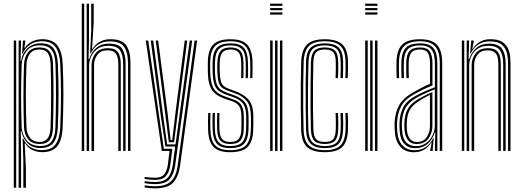

<svg xmlns="http://www.w3.org/2000/svg" viewBox="-20 -820 2845 1043"><path d="M106.8 200V55.2L103 -66.8H106.8Q119.2 -36.5 145.9 -20.5Q172.5 -4.5 205 -4.5Q259.8 -4.5 281.9 -36.5Q304 -68.5 307 -124.5Q311.2 -218.2 311.2 -302.6Q311.2 -387 307.2 -474.5Q304.2 -533.8 281.5 -564.9Q258.8 -596 206.8 -596Q169.5 -596 141.9 -576.6Q114.2 -557.2 103.2 -528H100L104.8 -600H117.2V-593.5L112.5 -560.2H115.2Q129 -582 154.1 -594.5Q179.2 -607 209.2 -607Q265 -607 290.9 -574.2Q316.8 -541.5 320.5 -474.5Q328.5 -312.5 320.2 -125Q317 -58.8 291.4 -26.1Q265.8 6.5 209.5 6.5Q180.5 6.5 155.8 -5.6Q131 -17.8 117.5 -40.5H114.2L120.8 97V200ZM54.8 200V-600H68V200ZM81.2 200V-600H94.5L91.5 -487.8H94.5Q100.5 -531 129.4 -557.9Q158.2 -584.8 203.5 -584.8Q248.5 -584.8 269.9 -557.8Q291.2 -530.8 294.2 -474.2Q298.2 -388.8 298.1 -304Q298 -219.2 294 -124.8Q291.5 -72 270.2 -44.2Q249 -16.5 200.2 -15.8Q157.5 -15.2 130.8 -41.4Q104 -67.5 96 -107.5H92.8L94.5 6.8V200ZM198.2 -27Q242.8 -27 260.8 -52.8Q278.8 -78.5 280.8 -123.5Q283.8 -208.2 284.1 -294.1Q284.5 -380 281.2 -473.2Q279.2 -525 259.5 -549.4Q239.8 -573.8 197.8 -573.8Q148.2 -573.8 123.8 -541.8Q99.2 -509.8 97.8 -470.2Q94.5 -375.8 94.6 -289.8Q94.8 -203.8 97.8 -128.5Q99.5 -90.2 124.1 -58.6Q148.8 -27 198.2 -27ZM196.5 -37.8Q152.8 -37.8 132.2 -64.8Q111.8 -91.8 110.5 -128Q107.5 -208.5 107.4 -294.6Q107.2 -380.8 110.5 -470Q111.8 -508.5 132.2 -535.4Q152.8 -562.2 194.8 -562.2Q232.8 -562.2 249.6 -540Q266.5 -517.8 268 -474Q271 -384.5 270.8 -300.6Q270.5 -216.8 267.8 -125Q266.2 -82 250 -59.9Q233.8 -37.8 196.5 -37.8ZM196.2 -48.8Q251.5 -48.8 254.5 -125.5Q257.5 -216.2 257.6 -298.8Q257.8 -381.2 254.8 -474Q253.5 -511.8 239.6 -531.5Q225.8 -551.2 194.5 -551.2Q158.8 -551.2 141.9 -527.1Q125 -503 123.8 -470Q120.5 -387.5 120.5 -300.2Q120.5 -213 123.8 -128Q125 -95.5 142.5 -72.1Q160 -48.8 196.2 -48.8Z M675.5 0V-475.5Q675.5 -532.8 655 -564Q634.5 -595.2 575.8 -595.2Q505.2 -595.2 473.2 -530.5H469.8L475.5 -654.8V-800H489V-696L480.2 -554.2H482.8Q497.8 -579.2 522.4 -593.1Q547 -607 579.2 -607Q643.8 -607 666.2 -573.2Q688.8 -539.5 688.8 -477.8V0ZM424.2 0V-800H437.5V0ZM450.8 0V-800H463.5V-602.5L461 -499.5H464.5Q477 -538.5 504.5 -560.9Q532 -583.2 572.5 -583Q626.5 -582.8 644.4 -553.9Q662.2 -525 662.2 -474.8V0H649V-473.2Q649 -520.5 632.2 -545.9Q615.5 -571.2 568.5 -571.2Q533.2 -571.2 510.1 -554.8Q487 -538.2 475.5 -513.6Q464 -489 464 -464.8V0ZM477.2 0V-466Q477.2 -501.2 498.9 -529.8Q520.5 -558.2 565.8 -558.2Q607 -558.2 621.5 -535.6Q636 -513 636 -471.2V0H622.8V-470.5Q622.8 -505.8 611 -526.1Q599.2 -546.5 564 -546.5Q526.8 -546.5 508.9 -522.4Q491 -498.2 491 -466.8V0Z M822 203.2Q808 203.2 791.1 201.8Q774.2 200.2 765.8 198V186.8Q776.8 189 793.2 190.4Q809.8 191.8 822 191.8Q880.8 191.8 908.9 165Q937 138.2 945 80L1037.2 -600H1050.8L958 82Q949.8 140.8 920.4 172Q891 203.2 822 203.2ZM822 157.2Q797.8 157.2 765.8 152.5V141.2Q780.2 143 795.2 144.2Q810.2 145.5 822 145.5Q858 145.5 872.9 125.9Q887.8 106.2 892.2 71.2L901 0H859L772 -600H785.2L870 -11.8H916.2L905.5 73.5Q900.2 114.8 881.9 136Q863.5 157.2 822 157.2ZM822 180.2Q810.2 180.2 794 178.9Q777.8 177.5 765.8 175.2V164Q796 168.8 822 168.8Q867.8 168.8 889.9 146.6Q912 124.5 918.5 75.5L931.5 -23.8H878.8L855.2 -177L798.8 -600H812.2L866.8 -186.5L888.2 -35.5H933.5L1010.5 -600H1024L931.8 77.8Q925 126.5 901.6 153.4Q878.2 180.2 822 180.2ZM897.2 -47.2 878.2 -195.5 826 -600H839.2L890.5 -203.8L907 -59.2H915.5L933 -205.5L983.5 -600H997L944.2 -192L925.8 -47.2Z M1230 -37.8Q1195 -37.8 1178 -55.5Q1161 -73.2 1159.8 -116.8Q1159.2 -135.5 1159 -158.6Q1158.8 -181.8 1160 -206H1172.2Q1171.2 -185.8 1171.4 -162.4Q1171.5 -139 1172 -117.5Q1172.8 -80.8 1186.5 -64.8Q1200.2 -48.8 1230 -48.8Q1263.2 -48.8 1276.4 -65.1Q1289.5 -81.5 1291 -114Q1292 -133 1291.8 -148.4Q1291.5 -163.8 1291.5 -183.8Q1291.5 -225.2 1279.4 -243Q1267.2 -260.8 1243 -269.2L1204.8 -282.5Q1173.5 -293.2 1152.8 -308.6Q1132 -324 1121.1 -351.6Q1110.2 -379.2 1109.2 -427Q1108.5 -446.5 1108.8 -459.9Q1109 -473.2 1109.2 -483.8Q1110.2 -548.5 1138.2 -577.6Q1166.2 -606.8 1232.5 -606.8Q1294 -606.8 1321.6 -578.9Q1349.2 -551 1351.5 -486.2Q1352 -467.8 1352.1 -443.1Q1352.2 -418.5 1351 -395.5H1338.8Q1340 -416.8 1339.9 -441.2Q1339.8 -465.8 1339.2 -485.5Q1337.2 -544.5 1312.4 -570.1Q1287.5 -595.8 1232.5 -595.8Q1173 -595.8 1148 -569.1Q1123 -542.5 1122 -483.8Q1121.8 -467.8 1121.6 -456.5Q1121.5 -445.2 1122 -427Q1123.8 -382.8 1132.8 -357.4Q1141.8 -332 1160.1 -317.9Q1178.5 -303.8 1208.8 -293.5L1246.5 -280.2Q1279.8 -268.8 1292.1 -247Q1304.5 -225.2 1304.5 -183.8Q1304.5 -167 1304.6 -150.4Q1304.8 -133.8 1304 -113.8Q1302.2 -74.8 1286 -56.2Q1269.8 -37.8 1230 -37.8ZM1230 -15.5Q1179.2 -15.5 1158 -39.6Q1136.8 -63.8 1135.2 -115.5Q1134.8 -137 1134.4 -158.2Q1134 -179.5 1135.5 -206H1148Q1146.5 -179 1146.8 -155.9Q1147 -132.8 1147.5 -116Q1149 -68.2 1168.1 -47.4Q1187.2 -26.5 1230 -26.5Q1277.8 -26.5 1296.4 -48.2Q1315 -70 1316.8 -113.5Q1317.5 -133 1317.5 -148.4Q1317.5 -163.8 1317.5 -183.8Q1317.5 -233.2 1300.9 -256.1Q1284.2 -279 1250 -291.2L1212.8 -304.2Q1184.8 -314 1168.4 -326.8Q1152 -339.5 1144.2 -362.8Q1136.5 -386 1135 -427.2Q1134.2 -445.2 1134.5 -456.8Q1134.8 -468.2 1135 -483.5Q1136 -536.2 1157.9 -560.4Q1179.8 -584.5 1232.5 -584.5Q1281.8 -584.5 1303.5 -561.5Q1325.2 -538.5 1326.8 -485.2Q1327.2 -466.8 1327.6 -445Q1328 -423.2 1326.5 -395.5H1314.2Q1315.5 -424.8 1315.2 -446.6Q1315 -468.5 1314.5 -485.2Q1313.2 -533 1293.9 -553.2Q1274.5 -573.5 1232.5 -573.5Q1187.2 -573.5 1168 -552.1Q1148.8 -530.8 1148 -483.5Q1147.5 -467.5 1147.4 -456.5Q1147.2 -445.5 1148 -427.2Q1149.5 -387.2 1156.6 -366.1Q1163.8 -345 1178.2 -334.4Q1192.8 -323.8 1216.5 -315.2L1253.2 -302Q1292.5 -288.2 1311.4 -262.8Q1330.2 -237.2 1330.2 -183.8Q1330.2 -163.8 1330.4 -148.1Q1330.5 -132.5 1329.8 -113.2Q1327.8 -63 1305.9 -39.2Q1284 -15.5 1230 -15.5ZM1230 6.8Q1168.5 6.8 1140.6 -21.2Q1112.8 -49.2 1110.5 -114.5Q1110 -136.8 1109.9 -160.4Q1109.8 -184 1111 -206H1123.2Q1122 -185 1122.1 -160.1Q1122.2 -135.2 1122.8 -115.2Q1124.8 -55.8 1149.6 -30Q1174.5 -4.2 1230 -4.2Q1290 -4.2 1315.4 -30.2Q1340.8 -56.2 1342.5 -113.2Q1343.5 -132.5 1343.4 -148.1Q1343.2 -163.8 1343.2 -183.8Q1343.2 -240.8 1322 -269Q1300.8 -297.2 1256.8 -313.2L1220.5 -326.2Q1198.2 -334.2 1185.9 -343.9Q1173.5 -353.5 1167.9 -372.4Q1162.2 -391.2 1160.8 -427.5Q1160.2 -440.8 1160.1 -454Q1160 -467.2 1160.8 -483.2Q1162.8 -525.5 1178.9 -543.9Q1195 -562.2 1232.5 -562.2Q1268 -562.2 1284.6 -544.5Q1301.2 -526.8 1302.2 -484Q1302.8 -470 1303 -446.6Q1303.2 -423.2 1302 -395.5H1289.8Q1291 -422.2 1290.8 -444.1Q1290.5 -466 1290 -483.5Q1289.2 -520.5 1275.4 -535.9Q1261.5 -551.2 1232.5 -551.2Q1201.8 -551.2 1188.5 -535.4Q1175.2 -519.5 1173.8 -483.2Q1173.2 -468 1173.1 -456.4Q1173 -444.8 1173.8 -427.5Q1175.2 -394.8 1180.1 -377.8Q1185 -360.8 1195.5 -352.4Q1206 -344 1224.2 -337.2L1260 -324Q1304 -308 1330.1 -279Q1356.2 -250 1356.2 -183.8Q1356.2 -163.5 1356.2 -148Q1356.2 -132.5 1355.5 -113Q1353.5 -52 1326 -22.6Q1298.5 6.8 1230 6.8Z M1447.5 -788.2V-800H1513.8V-788.2ZM1447.5 -764.5V-776.2H1513.8V-764.5ZM1447.5 -740.8V-752.8H1513.8V-740.8ZM1500.8 0V-600H1514V0ZM1447.5 0V-600H1461V0ZM1474.2 0V-600H1487.5V0Z M1744.5 6.8Q1681 6.8 1649.6 -20Q1618.2 -46.8 1616 -114.5Q1614.5 -163.5 1613.9 -229.2Q1613.2 -295 1613.9 -362.5Q1614.5 -430 1616.2 -484Q1618.5 -549.2 1647.9 -578Q1677.2 -606.8 1743.8 -606.8Q1808 -606.8 1838.5 -579.6Q1869 -552.5 1870.2 -486.2Q1870.5 -468 1870.5 -443.4Q1870.5 -418.8 1869.2 -395.5H1856Q1857.2 -416.8 1857.4 -441.1Q1857.5 -465.5 1857 -485.8Q1855.8 -545 1829.6 -570.4Q1803.5 -595.8 1743.8 -595.8Q1683.2 -595.8 1657.4 -569.1Q1631.5 -542.5 1629.5 -483.2Q1627.8 -428.5 1627.2 -362.2Q1626.8 -296 1627.2 -231.1Q1627.8 -166.2 1629.2 -115.5Q1631 -54.5 1658.9 -29.4Q1686.8 -4.2 1744.5 -4.2Q1803.2 -4.2 1829 -29.6Q1854.8 -55 1857 -115Q1857.8 -134.5 1857.6 -155.6Q1857.5 -176.8 1856 -206H1869.2Q1870.5 -182.8 1870.9 -161.2Q1871.2 -139.8 1870.2 -114.5Q1867.8 -49.8 1839 -21.5Q1810.2 6.8 1744.5 6.8ZM1744.5 -15.5Q1692.2 -15.5 1668.1 -38.9Q1644 -62.2 1642.5 -116Q1641 -169.5 1640.5 -236.4Q1640 -303.2 1640.5 -368.5Q1641 -433.8 1642.5 -482.5Q1644.5 -540.8 1669.2 -562.6Q1694 -584.5 1743.8 -584.5Q1796 -584.5 1819.4 -562.1Q1842.8 -539.8 1843.8 -485.2Q1844 -467.5 1844 -444.2Q1844 -421 1842.8 -395.5H1829.5Q1830.8 -422 1830.8 -445.5Q1830.8 -469 1830.5 -485Q1829.8 -534.8 1809.1 -554.1Q1788.5 -573.5 1743.8 -573.5Q1700 -573.5 1678.8 -554Q1657.5 -534.5 1655.8 -481.8Q1654.8 -451.2 1654.1 -407Q1653.5 -362.8 1653.1 -312.2Q1652.8 -261.8 1653.2 -211.5Q1653.8 -161.2 1655 -118.8Q1656.8 -67 1677.8 -46.8Q1698.8 -26.5 1744.5 -26.5Q1789.2 -26.5 1809 -46.2Q1828.8 -66 1830.5 -115.5Q1831.2 -134 1831.1 -155.1Q1831 -176.2 1829.5 -206H1842.8Q1844.2 -174.5 1844.4 -154.4Q1844.5 -134.2 1843.8 -115.5Q1841.5 -61 1819.2 -38.2Q1797 -15.5 1744.5 -15.5ZM1744.5 -37.8Q1705.2 -37.8 1687.6 -55.2Q1670 -72.8 1668.8 -119Q1667.2 -169.5 1666.9 -233.6Q1666.5 -297.8 1667 -362.8Q1667.5 -427.8 1669 -481Q1670.5 -527.5 1688 -544.9Q1705.5 -562.2 1743.8 -562.2Q1783 -562.2 1799.9 -545Q1816.8 -527.8 1817.2 -484Q1817.5 -466.2 1817.5 -444.4Q1817.5 -422.5 1816.2 -395.5H1803Q1804.2 -423.2 1804.2 -445.1Q1804.2 -467 1804 -483.8Q1803.5 -520.5 1790.6 -535.9Q1777.8 -551.2 1743.8 -551.2Q1711 -551.2 1697.1 -536Q1683.2 -520.8 1682.2 -480.5Q1681 -433 1680.4 -371.2Q1679.8 -309.5 1680.1 -243.8Q1680.5 -178 1682.2 -118.8Q1683.2 -80 1696.9 -64.4Q1710.5 -48.8 1744.5 -48.8Q1778 -48.8 1790.5 -64.2Q1803 -79.8 1804 -117.2Q1804.5 -136.8 1804.5 -156.4Q1804.5 -176 1803 -206H1816.2Q1817.8 -176.8 1817.9 -155.4Q1818 -134 1817.2 -117Q1815.8 -73 1799.6 -55.4Q1783.5 -37.8 1744.5 -37.8Z M1964 -788.2V-800H2030.2V-788.2ZM1964 -764.5V-776.2H2030.2V-764.5ZM1964 -740.8V-752.8H2030.2V-740.8ZM2017.2 0V-600H2030.5V0ZM1964 0V-600H1977.5V0ZM1990.8 0V-600H2004V0Z M2369 0V-474.8Q2369 -539.5 2344.1 -567.6Q2319.2 -595.8 2262 -595.8Q2202.8 -595.8 2176.1 -570.1Q2149.5 -544.5 2147.2 -485.8Q2146.5 -465.2 2146.9 -441.6Q2147.2 -418 2148.2 -395.5H2135Q2134 -419 2133.6 -441.9Q2133.2 -464.8 2134 -486.2Q2136.2 -550.8 2166 -578.8Q2195.8 -606.8 2262 -606.8Q2326.5 -606.8 2354.4 -576.1Q2382.2 -545.5 2382.2 -474.8V0ZM2342.5 0V-32L2345 -100.5H2342Q2330.8 -64.5 2303.9 -39.8Q2277 -15 2235.2 -15Q2198 -15 2176 -39.1Q2154 -63.2 2151.2 -108.5Q2150.2 -122.8 2149.9 -133.6Q2149.5 -144.5 2150.2 -155.5Q2152.8 -203 2171 -238Q2189.2 -273 2237.8 -299.2Q2264 -313.2 2292.8 -325.9Q2321.5 -338.5 2342.5 -345.8V-474.8Q2342.5 -527.8 2323.9 -550.6Q2305.2 -573.5 2262 -573.5Q2216.5 -573.5 2196 -552.9Q2175.5 -532.2 2173.8 -484.8Q2173 -464.5 2173.4 -441Q2173.8 -417.5 2174.5 -395.5H2161.5Q2160.5 -418 2160.1 -441.9Q2159.8 -465.8 2160.5 -485.2Q2162.5 -538.5 2186 -561.5Q2209.5 -584.5 2262 -584.5Q2312.2 -584.5 2334 -559.1Q2355.8 -533.8 2355.8 -474.8V0ZM2228.5 7Q2181.2 7 2154.8 -22.9Q2128.2 -52.8 2124.8 -106.8Q2123.5 -121.5 2123.4 -134.9Q2123.2 -148.2 2123.8 -157.5Q2126.8 -210.8 2149.1 -249.8Q2171.5 -288.8 2227.8 -320Q2253.2 -334.2 2273 -344.8Q2292.8 -355.2 2316 -364.2V-474.8Q2316 -511.2 2305.1 -531.2Q2294.2 -551.2 2262 -551.2Q2229 -551.2 2215.2 -534.9Q2201.5 -518.5 2200.2 -483.5Q2199.8 -467.5 2199.9 -445.8Q2200 -424 2201 -395.5H2187.8Q2186.8 -425.5 2186.6 -446.2Q2186.5 -467 2187 -484.5Q2188.5 -526.5 2206.1 -544.4Q2223.8 -562.2 2262 -562.2Q2301 -562.2 2315.1 -540Q2329.2 -517.8 2329.2 -474.8V-355.2Q2302.2 -345.2 2278.4 -333.5Q2254.5 -321.8 2232.5 -309.5Q2180 -280.8 2159.9 -243.8Q2139.8 -206.8 2137 -156.5Q2136.5 -144.2 2136.8 -133Q2137 -121.8 2138 -107.8Q2141.2 -57.5 2165.6 -30.8Q2190 -4 2232 -4Q2268.5 -4 2294.1 -22.2Q2319.8 -40.5 2333.2 -69.5H2336.2L2330.8 -11.8V0H2317.2V-4.5L2325.2 -45.8H2322.8Q2307.2 -20.8 2283.9 -6.9Q2260.5 7 2228.5 7ZM2239.2 -26Q2272 -26 2294.9 -43Q2317.8 -60 2329.9 -85.4Q2342 -110.8 2342 -135.2V-334.5Q2319.8 -326.2 2293.1 -314.2Q2266.5 -302.2 2243 -289.2Q2202.8 -266.2 2184 -234.9Q2165.2 -203.5 2163.2 -153Q2162.8 -141.5 2163.2 -131.2Q2163.8 -121 2164.5 -109.8Q2167 -68 2186.9 -47Q2206.8 -26 2239.2 -26ZM2242 -37.8Q2213 -37.8 2196.9 -57.8Q2180.8 -77.8 2177.8 -110.5Q2175.8 -134.2 2176.5 -152Q2178.5 -199 2195 -228.1Q2211.5 -257.2 2247.8 -279Q2264.8 -289.2 2286.4 -300.2Q2308 -311.2 2328.8 -320V-134Q2328.8 -98.8 2307.9 -68.2Q2287 -37.8 2242 -37.8ZM2243.8 -48.5Q2281 -48.5 2298.2 -75.1Q2315.5 -101.8 2315.5 -133.2V-304.8Q2299 -296.8 2283.5 -288.1Q2268 -279.5 2252.5 -269Q2220.5 -247.8 2205.8 -221.9Q2191 -196 2189.8 -152.2Q2189 -133.8 2190.8 -112Q2193 -84.5 2206.2 -66.5Q2219.5 -48.5 2243.8 -48.5Z M2740 0V-475.5Q2740 -501.8 2734.1 -529.5Q2728.2 -557.2 2707.1 -576.2Q2686 -595.2 2640.2 -595.2Q2570 -595.2 2538 -530.5H2534L2540 -600H2553.5V-594L2545.5 -554.2H2548Q2563.2 -579.2 2587.4 -593.1Q2611.5 -607 2643.8 -607Q2683.8 -607 2706 -593.5Q2728.2 -580 2738.4 -559.2Q2748.5 -538.5 2750.9 -516.5Q2753.2 -494.5 2753.2 -477.8V0ZM2488.8 0V-600H2502V0ZM2515.2 0V-600H2528.5L2525.5 -499.5H2529Q2541.2 -537 2568.6 -560.1Q2596 -583.2 2637 -583Q2687.8 -582.8 2707.2 -554.9Q2726.8 -527 2726.8 -474.8V0H2713.5V-473.2Q2713.5 -519.2 2696.8 -545.2Q2680 -571.2 2633 -571.2Q2597.5 -571.2 2574.4 -554.9Q2551.2 -538.5 2540 -514Q2528.8 -489.5 2528.8 -464.8V0ZM2542 0V-466Q2542 -501.2 2563.5 -529.8Q2585 -558.2 2630.2 -558.2Q2662 -558.2 2676.9 -545.2Q2691.8 -532.2 2696.1 -512.1Q2700.5 -492 2700.5 -471.2V0H2687.2V-470.5Q2687.2 -487.8 2684 -505.4Q2680.8 -523 2668.4 -534.8Q2656 -546.5 2628.5 -546.5Q2591.2 -546.5 2573.5 -522.4Q2555.8 -498.2 2555.8 -466.8V0Z"/></svg>

Font: Big Shoulders Inline Display
Style: Regular
Weight: 400
Designer: Patric King
Foundry: XO Type Co
Version: Version 1.000